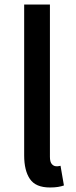

<svg xmlns="http://www.w3.org/2000/svg" viewBox="-20 -817 338 850"><path d="M201 13Q138 13 112.5 -24.5Q87 -62 87 -129V-797H201V-123Q201 -100 209.5 -90.5Q218 -81 229 -81Q233 -81 236.5 -81Q240 -81 248 -83L263 4Q252 8 237 10.5Q222 13 201 13Z"/></svg>

Font: Kinto Sans Med
Style: Regular
Weight: 500
Designer: Authors: Ryoko NISHIZUKA  (kana & ideographs); Paul D. Hunt (Latin, Greek & Cyrillic); Wenlong ZHANG  (bopomofo); Sandol
Foundry: Adobe Systems Incorporated, ookami Inc.
Version: Version 0.001